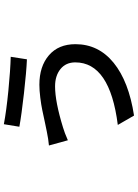

<svg xmlns="http://www.w3.org/2000/svg" viewBox="127 -812 745 1040"><g transform="rotate(-90 500.0 -291.5)"><path d="M682.6 -256.8Q682.6 -307.6 646.5 -336.9Q610.4 -366.2 552.7 -366.2Q469.7 -366.2 330.1 -323.2Q302.7 -315.4 260.7 -296.9L232.4 -399.4Q266.6 -402.3 308.6 -411.1Q320.3 -413.1 358.4 -421.4Q396.5 -429.7 424.3 -435.5Q452.1 -441.4 491.7 -446.3Q531.2 -451.2 561.5 -451.2Q661.1 -451.2 721.2 -399.4Q781.2 -347.7 781.2 -255.9Q781.2 -130.9 680.2 -48.8Q579.1 33.2 394.5 61.5L343.8 -26.4Q682.6 -69.3 682.6 -256.8ZM334 -559.6 347.7 -643.6Q419.9 -629.9 529.8 -619.1Q639.6 -608.4 712.9 -606.4L699.2 -518.6Q631.8 -521.5 515.1 -534.7Q398.4 -547.9 334 -559.6Z"/></g></svg>

Font: GenEi Gothic M SemiBold
Style: Regular
Weight: 500
Designer: o_tamon (Modified); [Source Han Sans]
Ryoko NISHIZUKA  (kana & ideographs); Paul D. Hunt (Latin, Greek & Cyrillic); Wenl
Version: Version 1.1a;Original Version 1.004